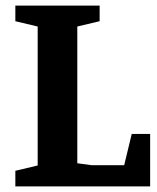

<svg xmlns="http://www.w3.org/2000/svg" viewBox="-20 -668 563 688"><path d="M35 -56 115 -75V-573L35 -592V-648H337V-592L257 -573V-83L308 -76H425L452 -188H518V0H35Z"/></svg>

Font: Faustina VF Beta
Style: Regular
Weight: 400
Designer: Alfonso Garcia
Foundry: Omnibus-Type
Version: Version 1.006